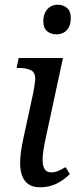

<svg xmlns="http://www.w3.org/2000/svg" viewBox="-20 -781 335 811"><path d="M149 10Q120 10 101.5 -2Q83 -14 74 -37Q65 -60 65 -93Q65 -115 68.5 -140Q72 -165 78 -193L120 -387Q123 -401 126 -422Q129 -443 129 -447Q129 -477 108.5 -485.5Q88 -494 59 -494H50L59 -536H246L174 -202Q168 -175 164 -150.5Q160 -126 160 -106Q160 -82 168 -67.5Q176 -53 197 -53Q211 -53 224.5 -58.5Q238 -64 257 -75L275 -46Q248 -19 217.5 -4.5Q187 10 149 10ZM219 -636Q194 -636 178.5 -649.5Q163 -663 163 -691Q163 -712 170.5 -727.5Q178 -743 191.5 -752Q205 -761 223 -761Q247 -761 263 -747.5Q279 -734 279 -706Q279 -680 270 -664.5Q261 -649 247.5 -642.5Q234 -636 219 -636Z"/></svg>

Font: Noto Serif
Style: Italic
Weight: 400
Italic angle: -12°
Designer: Monotype Design Team
Foundry: Monotype Imaging Inc.
Version: Version 2.013